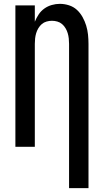

<svg xmlns="http://www.w3.org/2000/svg" viewBox="-20 -763 540 998"><path d="M339 215V-535Q339 -549 337.5 -563Q336 -577 332 -590.5Q328 -604 320.5 -616.5Q313 -629 302.5 -638Q292 -647 278 -651Q264 -655 250 -655Q236 -655 222 -651Q208 -647 197.5 -638Q187 -629 179.5 -616.5Q172 -604 168 -590.5Q164 -577 162.5 -563Q161 -549 161 -535V0H60V-735H161V-650Q169 -670 181 -688Q193 -706 210.5 -718.5Q228 -731 249 -737Q270 -743 291 -743Q315 -743 338.5 -735.5Q362 -728 379.5 -712Q397 -696 409 -674.5Q421 -653 428 -630Q435 -607 437.5 -583Q440 -559 440 -535V215Z"/></svg>

Font: Zed Mono Semibold
Style: Regular
Weight: 600
Monospace: yes
Designer: Belleve Invis
Foundry: Belleve Invis
Version: Version 1.0.0; ttfautohint (v1.8.4)